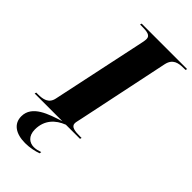

<svg xmlns="http://www.w3.org/2000/svg" viewBox="-321 -786 1096 1096"><g transform="rotate(45 227.5 -237.5)"><path d="M-31 0H193C109 27 7 58 7 146C7 206 55 239 131 239C168 239 205 231 231 221L232 210C214 216 200 220 182 220C148 220 115 198 115 144C115 68 161 23 221 0H335L338 -10H325C283 -10 251 -14 251 -42C251 -53 256 -67 260 -89L376 -644C388 -697 426 -704 470 -704H483L486 -714H119L116 -704H129C172 -704 201 -700 201 -672C201 -668 201 -657 196 -636L75 -65C65 -17 26 -10 -15 -10H-28Z"/></g></svg>

Font: Noto Serif Display ExtraBold
Style: Italic
Weight: 800
Italic angle: -12°
Designer: Monotype Design Team
Foundry: Monotype Imaging Inc.
Version: Version 2.009